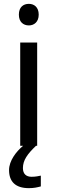

<svg xmlns="http://www.w3.org/2000/svg" viewBox="-20 -757 298 997"><path d="M130 -737C101 -737 78 -720 78 -681C78 -643 101 -625 130 -625C157 -625 181 -643 181 -681C181 -720 157 -737 130 -737ZM99 116C99 75 122 43 167 0H173V-536H85V0H100C64 30 27 78 27 126C27 185 59 220 130 220C156 220 173 216 192 211V155C181 157 166 161 144 161C116 161 99 146 99 116Z"/></svg>

Font: Noto Sans Hebrew Droid
Style: Bold
Weight: 700
Designer: Monotype Design Team
Foundry: Monotype Imaging Inc.
Version: Version 1.100